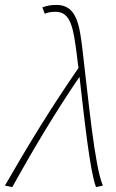

<svg xmlns="http://www.w3.org/2000/svg" viewBox="-50 -754 470 780"><path d="M340 6 368 0C334 -78 309 -354 286 -544C274 -642 266 -734 180 -734C154 -734 138 -730 122 -724L132 -698C146 -704 156 -706 176 -706C238 -706 248 -640 262 -532C264 -515 266 -497 269 -478C159 -319 66 -167 -30 0L0 6C88 -153 177 -301 273 -442C293 -269 315 -60 340 6Z"/></svg>

Font: Source Sans Pro ExtraLight
Style: Italic
Weight: 200
Italic angle: -11°
Designer: Paul D. Hunt
Foundry: Adobe Systems Incorporated
Version: Version 3.006;hotconv 1.0.111;makeotfexe 2.5.65597